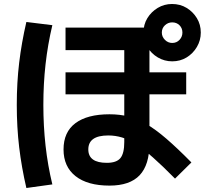

<svg xmlns="http://www.w3.org/2000/svg" viewBox="-20 -875 1040 961"><path d="M528 54Q418 54 358 6.5Q298 -41 298 -127Q298 -214 357.5 -258.5Q417 -303 528 -303Q579 -303 623 -292Q667 -281 713 -254Q759 -227 813 -180.5Q867 -134 938 -62L856 19Q793 -45 746 -86.5Q699 -128 661.5 -152.5Q624 -177 590.5 -187Q557 -197 522 -197Q422 -197 422 -127Q422 -60 515 -60Q563 -60 582.5 -83.5Q602 -107 602 -164V-624H308V-737H768V-624H728V-157Q728 -50 679 2Q630 54 528 54ZM308 -403V-513H912V-403ZM842 -568Q803 -568 770 -587.5Q737 -607 717.5 -639.5Q698 -672 698 -711Q698 -752 717.5 -784Q737 -816 769.5 -835.5Q802 -855 841 -855Q882 -855 914 -835.5Q946 -816 965.5 -784Q985 -752 985 -712Q985 -673 965.5 -640Q946 -607 914 -587.5Q882 -568 842 -568ZM842 -660Q864 -660 878.5 -675.5Q893 -691 893 -712Q893 -734 878.5 -748.5Q864 -763 842 -763Q821 -763 805.5 -748.5Q790 -734 790 -712Q790 -691 805.5 -675.5Q821 -660 842 -660ZM112 66Q88 -37 76 -137.5Q64 -238 64 -350Q64 -461 76 -561.5Q88 -662 112 -765L242 -749Q219 -652 208 -553.5Q197 -455 197 -350Q197 -245 208 -146Q219 -47 242 48Z"/></svg>

Font: M PLUS 1
Style: Bold
Weight: 700
Designer: Coji Morishita
Foundry: UNDERFOREST DESIGN
Version: Version 1.001